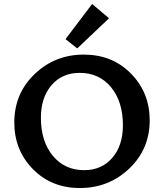

<svg xmlns="http://www.w3.org/2000/svg" viewBox="-20 -940 825 967"><path d="M369 -696 310 -743 444 -920 529 -848ZM382 7Q239 7 145.5 -88.5Q52 -184 52 -323Q52 -469 154.5 -567Q257 -665 402 -665Q546 -665 640 -569Q734 -473 734 -334Q734 -189 631 -91Q528 7 382 7ZM404 -83Q492 -83 545.5 -145Q599 -207 599 -309Q599 -428 539.5 -500.5Q480 -573 381 -573Q293 -573 239.5 -511Q186 -449 186 -347Q186 -228 246 -155.5Q306 -83 404 -83Z"/></svg>

Font: EauTest
Style: Bold
Weight: 700
Designer: Christian Thalmann (Catharsis Fonts)
Version: Version 0.001;PS 000.001;hotconv 1.0.88;makeotf.lib2.5.64775